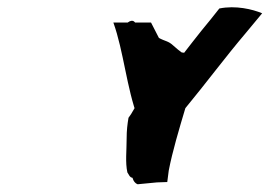

<svg xmlns="http://www.w3.org/2000/svg" viewBox="-20 -875 730 520"><path d="M287 -814C315 -736 323 -636 353 -557C344 -509 338 -461 337 -414L339 -393C344 -374 360 -375 353 -376L405 -381L433 -382L437 -413C447 -465 465 -525 482 -582C539 -651 590 -720 646 -786L690 -839C664 -850 618 -861 574 -852L551 -823C516 -781 485 -740 450 -695L389 -814ZM321 -799C327 -789 331 -779 336 -770L343 -761C346 -759 347 -755 350 -752C354 -747 376 -726 380 -721C381 -715 390 -692 391 -685C392 -672 392 -664 401 -657C402 -657 402 -656 402 -655C401 -653 398 -651 396 -649L386 -637C366 -617 349 -591 335 -566L328 -556C325 -538 323 -522 323 -500C323 -467 319 -435 325 -408C330 -402 331 -390 347 -394C367 -400 363 -423 367 -434C376 -459 388 -476 397 -501C404 -521 412 -536 422 -551L429 -560C430 -563 432 -566 434 -569C461 -607 485 -628 513 -666C542 -706 562 -725 596 -766C609 -795 608 -801 617 -821L619 -829C625 -843 608 -854 598 -847L593 -844C579 -832 575 -831 557 -810C531 -778 517 -768 496 -735C495 -734 494 -735 493 -735C486 -736 484 -734 480 -732C477 -732 474 -733 472 -733C464 -739 460 -742 450 -751C435 -765 429 -762 409 -773C393 -782 388 -781 378 -789L368 -794C359 -801 352 -807 344 -816C335 -825 315 -809 321 -799Z"/></svg>

Font: Hussar Pisanka
Style: Kur
Weight: 400
Designer: Robert Jablonski
Foundry: Cannot Into Space Fonts
Version: Version 1.070